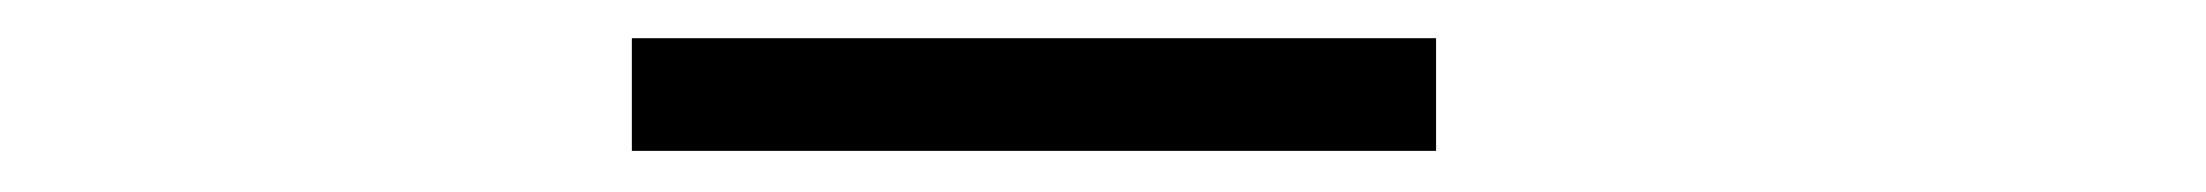

<svg xmlns="http://www.w3.org/2000/svg" viewBox="-20 -728 1126 98"><path d="M302.5 -651V-708.5H713V-651Z"/></svg>

Font: Trispace Expanded Light
Style: Regular
Weight: 300
Width: 7
Designer: Tyler Finck
Foundry: Etcetera Type Company
Version: Version 1.210; ttfautohint (v1.8.3)